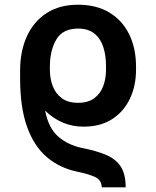

<svg xmlns="http://www.w3.org/2000/svg" viewBox="-20 -573 670 825"><path d="M520 231.9H417Q416.5 201.2 389.9 188.2Q363.3 175.3 309.6 164.1Q235.4 148.4 180.7 101.6Q126 54.7 96.2 -28.3Q66.4 -111.3 66.4 -236.3V-258.8Q66.4 -258.8 66.4 -259.3V-269.5Q66.4 -353.5 95.7 -417.2Q125 -481 180.4 -516.8Q235.8 -552.7 315.4 -552.7Q394.5 -552.7 450.2 -519Q505.9 -485.4 535.2 -425.3Q564.5 -365.2 564.5 -286.6V-273.4Q564.5 -204.1 538.1 -148.7Q511.7 -93.3 461.7 -61Q411.6 -28.8 339.4 -28.8Q289.6 -28.8 248.3 -46.9Q207 -64.9 173.8 -97.7Q188.5 -22.9 229.7 13.4Q271 49.8 333 63Q393.6 74.7 435.3 92.3Q477.1 109.9 498.5 142.3Q520 174.8 520 231.9ZM315.4 -131.3Q358.9 -131.3 385.3 -151.1Q411.6 -170.9 423.6 -203.1Q435.5 -235.4 435.5 -273.4V-286.6Q436 -331.5 424.6 -368.7Q413.1 -405.8 386.5 -428Q359.9 -450.2 315.4 -450.2Q249.5 -450.2 221.9 -403.1Q194.3 -356 194.3 -286.6V-273.4Q194.3 -235.8 206.5 -203.4Q218.8 -170.9 245.4 -151.1Q272 -131.3 315.4 -131.3Z"/></svg>

Font: Inter Display SemiBold
Style: Regular
Weight: 600
Designer: Rasmus Andersson
Foundry: rsms
Version: Version 4.001;git-9221beed3